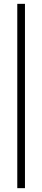

<svg xmlns="http://www.w3.org/2000/svg" viewBox="-20 -860 220 1000"><path d="M70 120V-840H110V120Z"/></svg>

Font: Cooper Hewitt
Style: Light
Weight: 703
Designer: Village Type and Design LLC
Foundry: Cooper Hewitt Smithsonian Design Museum
Version: 1.000